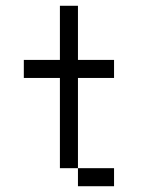

<svg xmlns="http://www.w3.org/2000/svg" viewBox="-20 -645 540 665"><path d="M375 0V-62.5H250V0ZM375 -375V-437.5H250V-625H187.5V-437.5H62.5V-375H187.5V-62.5H250V-375Z"/></svg>

Font: Unifont
Style: Regular
Weight: 500
Version: Version 15.1.04